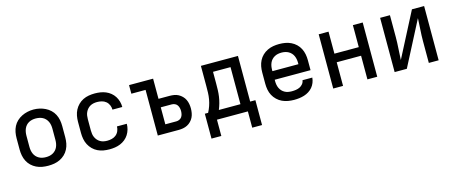

<svg xmlns="http://www.w3.org/2000/svg" viewBox="-44 -1097 4287 1812"><g transform="rotate(-15 2100.0 -191.0)"><path d="M300 8Q270 8 241 3Q212 -2 185 -15Q158 -28 136.5 -48.5Q115 -69 101.5 -95.5Q88 -122 82.5 -151Q77 -180 77 -210V-320Q77 -350 82.5 -379Q88 -408 101.5 -434.5Q115 -461 137 -481.5Q159 -502 185.5 -515Q212 -528 241 -534.5Q270 -541 300 -541Q330 -541 359 -534.5Q388 -528 414.5 -515Q441 -502 463 -481.5Q485 -461 498.5 -434.5Q512 -408 517.5 -379Q523 -350 523 -320V-210Q523 -180 517.5 -151Q512 -122 498.5 -95.5Q485 -69 463.5 -48.5Q442 -28 415 -15Q388 -2 359 3Q330 8 300 8ZM300 -76Q318 -76 335 -79.5Q352 -83 367.5 -91.5Q383 -100 395 -113Q407 -126 414 -142Q421 -158 424 -175Q427 -192 427 -210V-320Q427 -338 424 -355.5Q421 -373 413.5 -389Q406 -405 394 -418Q382 -431 366.5 -439Q351 -447 333.5 -450.5Q316 -454 298 -454Q281 -454 264 -450.5Q247 -447 231.5 -438.5Q216 -430 204.5 -417Q193 -404 186 -388Q179 -372 176 -354.5Q173 -337 173 -320V-210Q173 -192 176 -175Q179 -158 186 -142Q193 -126 205 -113Q217 -100 232.5 -91.5Q248 -83 265 -79.5Q282 -76 300 -76Z M898 8Q868 8 839 3Q810 -2 783.5 -15Q757 -28 736 -49Q715 -70 701.5 -96Q688 -122 682.5 -151.5Q677 -181 677 -210V-320Q677 -349 682.5 -378.5Q688 -408 701.5 -434Q715 -460 736 -481Q757 -502 783.5 -515Q810 -528 839 -533Q868 -538 898 -538Q925 -538 952 -534Q979 -530 1004.5 -519.5Q1030 -509 1051.5 -491.5Q1073 -474 1087.5 -451Q1102 -428 1109.5 -401.5Q1117 -375 1117 -348Q1117 -347 1117 -347Q1117 -347 1117 -347H1021Q1021 -347 1021 -347Q1021 -347 1021 -347Q1021 -370 1011.5 -392Q1002 -414 984 -428.5Q966 -443 943.5 -448.5Q921 -454 898 -454Q880 -454 863 -450.5Q846 -447 831 -438.5Q816 -430 804.5 -417Q793 -404 785.5 -388Q778 -372 775.5 -354.5Q773 -337 773 -320V-210Q773 -193 775.5 -175.5Q778 -158 785.5 -142Q793 -126 804.5 -113Q816 -100 831 -91.5Q846 -83 863 -79.5Q880 -76 898 -76Q921 -76 943.5 -81.5Q966 -87 984 -101.5Q1002 -116 1011.5 -138Q1021 -160 1021 -183Q1021 -183 1021 -183Q1021 -183 1021 -183H1117Q1117 -183 1117 -183Q1117 -183 1117 -182Q1117 -155 1109.5 -128.5Q1102 -102 1087.5 -79Q1073 -56 1051.5 -38.5Q1030 -21 1004.5 -10.5Q979 0 952 4Q925 8 898 8Z M1371 0V-446H1232V-530H1467V-333H1575Q1597 -333 1619 -329.5Q1641 -326 1660.5 -315.5Q1680 -305 1696 -289Q1712 -273 1721.5 -253Q1731 -233 1735 -211Q1739 -189 1739 -167Q1739 -145 1735 -122.5Q1731 -100 1721.5 -80.5Q1712 -61 1696 -44.5Q1680 -28 1660.5 -18Q1641 -8 1619 -4Q1597 0 1575 0ZM1575 -84Q1590 -84 1604.5 -90.5Q1619 -97 1627.5 -109Q1636 -121 1639.5 -136.5Q1643 -152 1643 -167Q1643 -182 1639.5 -197Q1636 -212 1627.5 -224.5Q1619 -237 1604.5 -243.5Q1590 -250 1575 -250H1467V-84Z M1853 159V-84H1885Q1900 -112 1910.5 -142.5Q1921 -173 1926.5 -204.5Q1932 -236 1933 -267.5Q1934 -299 1934 -331V-530H2296V-84H2347V159H2251V0H1949V159ZM1990 -84H2201V-446H2030V-331Q2030 -300 2029 -268Q2028 -236 2023.5 -205Q2019 -174 2010.5 -143.5Q2002 -113 1990 -84Z M2702 8Q2673 8 2643.5 3Q2614 -2 2587 -14.5Q2560 -27 2538 -48Q2516 -69 2502 -95Q2488 -121 2482.5 -150.5Q2477 -180 2477 -210V-320Q2477 -350 2482.5 -379Q2488 -408 2501.5 -434.5Q2515 -461 2536.5 -481.5Q2558 -502 2585 -515Q2612 -528 2641 -533Q2670 -538 2700 -538Q2730 -538 2759 -533Q2788 -528 2815 -515Q2842 -502 2863.5 -481.5Q2885 -461 2898.5 -434.5Q2912 -408 2917.5 -379Q2923 -350 2923 -320V-223H2573V-210Q2573 -192 2576 -174.5Q2579 -157 2586.5 -141Q2594 -125 2606 -112Q2618 -99 2634 -90.5Q2650 -82 2667.5 -79Q2685 -76 2702 -76Q2722 -76 2742 -79Q2762 -82 2779.5 -90.5Q2797 -99 2810 -115Q2823 -131 2825 -151H2921Q2919 -126 2909.5 -102Q2900 -78 2884 -59Q2868 -40 2846.5 -26.5Q2825 -13 2801 -5.5Q2777 2 2752 5Q2727 8 2702 8ZM2573 -307H2827V-320Q2827 -338 2824 -355Q2821 -372 2814 -388Q2807 -404 2795 -417Q2783 -430 2767.5 -438.5Q2752 -447 2735 -450.5Q2718 -454 2700 -454Q2682 -454 2665 -450.5Q2648 -447 2632.5 -438.5Q2617 -430 2605 -417Q2593 -404 2586 -388Q2579 -372 2576 -355Q2573 -338 2573 -320Z M3085 0V-530H3181V-315H3419V-530H3515V0H3419V-231H3181V0Z M3685 0V-530H3781V-318Q3781 -262 3777 -206Q3773 -150 3771 -95L3996 -530H4115V0H4019V-212Q4019 -268 4023 -324Q4027 -380 4029 -435L3804 0Z"/></g></svg>

Font: Iosevka Curly Medium Extended
Style: Regular
Weight: 500
Width: 7
Monospace: yes
Designer: Belleve Invis
Foundry: Belleve Invis
Version: Version 11.1.0; ttfautohint (v1.8.3)